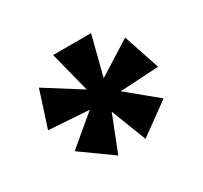

<svg xmlns="http://www.w3.org/2000/svg" viewBox="-105 -841 787 745"><g transform="rotate(-30 289.0 -468.0)"><path d="M230 -236 92 -335 223 -445 43 -457 95 -618 252 -519 206 -700H376L331 -524L482 -619L536 -457L363 -447L493 -340L354 -239L293 -396Z"/></g></svg>

Font: Copperplate Sans CC
Style: Bold
Weight: 700
Designer: indestructible type*
Foundry: Cowboy Collective
Version: Version 1.000